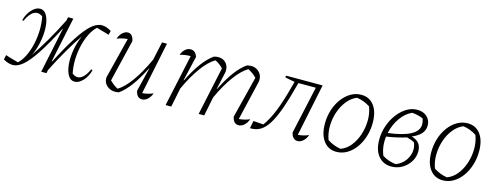

<svg xmlns="http://www.w3.org/2000/svg" viewBox="-23 -1011 3968 1543"><g transform="rotate(15 1961.5 -239.5)"><path d="M79 7Q62 7 41 1Q20 -5 -1 -18L7 -56Q29 -49 43.5 -44.5Q58 -40 73.5 -35.5Q89 -31 114 -25Q144 -53 166 -98Q188 -143 201 -198.5Q214 -254 216 -314Q218 -374 207 -431Q170 -459 134.5 -440.5Q99 -422 70 -358L59 -361Q74 -416 107.5 -451.5Q141 -487 175 -487Q204 -487 222.5 -463.5Q241 -440 249.5 -400.5Q258 -361 256 -311.5Q254 -262 242 -210.5Q230 -159 207 -112Q249 -172 301 -260.5Q353 -349 403 -450L409 -479H453L374 -104L378 -103Q448 -239 503 -323.5Q558 -408 602.5 -447.5Q647 -487 689 -487Q710 -487 728.5 -480.5Q747 -474 769 -461L760 -427Q734 -435 709.5 -442Q685 -449 656 -457Q626 -430 603.5 -385.5Q581 -341 567.5 -285Q554 -229 552 -169Q550 -109 562 -51Q599 -22 634 -40.5Q669 -59 698 -123L709 -118Q695 -63 661 -27.5Q627 8 593 8Q558 8 538 -26.5Q518 -61 513 -116.5Q508 -172 519 -236Q530 -300 556 -359Q512 -296 462.5 -211Q413 -126 363 -27L358 0H314L393 -378L391 -379Q319 -239 263.5 -154.5Q208 -70 163.5 -31.5Q119 7 79 7Z M1098 -52 1146 -249 1144 -250Q1052 -66 960 -2Q942 2 928 2Q888 2 860 -23Q832 -48 832 -85Q832 -97 836 -108L918 -434Q869 -430 830 -413Q841 -446 862.5 -465.5Q884 -485 906 -485Q947 -485 958 -427L874 -78Q908 -44 942 -27Q994 -57 1050 -135Q1106 -213 1158 -327L1191 -479H1232L1142 -44Q1188 -47 1232 -66Q1221 -34 1199 -14.5Q1177 5 1153 5Q1109 5 1098 -52Z M1349 0 1442 -432Q1399 -433 1353 -419Q1363 -448 1383.5 -466.5Q1404 -485 1428 -485Q1469 -485 1485 -437L1437 -231L1440 -230Q1530 -413 1624 -477Q1637 -480 1644.5 -481Q1652 -482 1658 -482Q1698 -482 1722 -457.5Q1746 -433 1746 -394Q1746 -381 1742 -366L1712 -231L1714 -230Q1804 -413 1898 -477Q1909 -479 1917 -480.5Q1925 -482 1931 -482Q1972 -482 1998.5 -456Q2025 -430 2025 -393Q2025 -387 2024.5 -382Q2024 -377 2023 -371L1946 -44Q1972 -46 1993.5 -51.5Q2015 -57 2035 -66Q2025 -34 2002.5 -14.5Q1980 5 1956 5Q1913 5 1902 -52L1989 -398Q1969 -418 1953 -429.5Q1937 -441 1917 -451Q1865 -421 1808.5 -344.5Q1752 -268 1702 -158L1670 0H1624L1710 -402Q1692 -420 1677 -431Q1662 -442 1643 -451Q1590 -421 1534 -344.5Q1478 -268 1428 -158L1396 0Z M2052 4 2064 -59 2148 -53Q2189 -108 2223.5 -194.5Q2258 -281 2293 -415L2302 -448L2220 -464L2223 -479H2527L2437 -44Q2484 -47 2526 -66Q2515 -34 2493 -14.5Q2471 5 2447 5Q2426 5 2411.5 -10Q2397 -25 2392 -52L2479 -447H2334Q2300 -315 2269 -227Q2238 -139 2205.5 -87.5Q2173 -36 2136 -15Q2099 6 2052 4Z M2771 8Q2703 8 2663.5 -44.5Q2624 -97 2624 -187Q2624 -249 2641.5 -303Q2659 -357 2690 -398.5Q2721 -440 2761.5 -463.5Q2802 -487 2848 -487Q2916 -487 2955 -435Q2994 -383 2994 -293Q2994 -231 2976.5 -176.5Q2959 -122 2928.5 -80.5Q2898 -39 2857.5 -15.5Q2817 8 2771 8ZM2797 -24Q2843 -40 2877 -81.5Q2911 -123 2930 -179Q2949 -235 2950.5 -296Q2952 -357 2931 -413Q2879 -447 2820 -455Q2775 -437 2741 -395Q2707 -353 2688 -297Q2669 -241 2668 -180.5Q2667 -120 2687 -67Q2736 -34 2797 -24Z M3228 8Q3160 8 3119.5 -41Q3079 -90 3079 -176Q3079 -235 3098 -291Q3117 -347 3150 -391Q3183 -435 3225 -461Q3267 -487 3315 -487Q3364 -487 3395 -458.5Q3426 -430 3426 -385Q3426 -347 3401.5 -318.5Q3377 -290 3325 -268Q3368 -256 3387.5 -231Q3407 -206 3407 -166Q3407 -119 3382.5 -79.5Q3358 -40 3317 -16Q3276 8 3228 8ZM3381 -383Q3381 -406 3372 -431Q3331 -449 3279 -453Q3224 -428 3185 -371.5Q3146 -315 3131 -245Q3381 -276 3381 -383ZM3123 -170Q3123 -112 3145 -59Q3194 -27 3257 -20Q3307 -38 3336.5 -81Q3366 -124 3366 -171Q3366 -199 3354 -227Q3326 -243 3292 -251Q3248 -238 3205 -228.5Q3162 -219 3126 -214Q3123 -193 3123 -170Z M3656 8Q3588 8 3548.5 -44.5Q3509 -97 3509 -187Q3509 -249 3526.5 -303Q3544 -357 3575 -398.5Q3606 -440 3646.5 -463.5Q3687 -487 3733 -487Q3801 -487 3840 -435Q3879 -383 3879 -293Q3879 -231 3861.5 -176.5Q3844 -122 3813.5 -80.5Q3783 -39 3742.5 -15.5Q3702 8 3656 8ZM3682 -24Q3728 -40 3762 -81.5Q3796 -123 3815 -179Q3834 -235 3835.5 -296Q3837 -357 3816 -413Q3764 -447 3705 -455Q3660 -437 3626 -395Q3592 -353 3573 -297Q3554 -241 3553 -180.5Q3552 -120 3572 -67Q3621 -34 3682 -24Z"/></g></svg>

Font: Piazzolla ExtraLight
Style: Italic
Weight: 200
Italic angle: -11.3°
Designer: Juan Pablo del Peral
Foundry: Huerta Tipografica
Version: Version 1.330